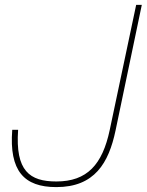

<svg xmlns="http://www.w3.org/2000/svg" viewBox="-20 -750 599 784"><path d="M452 -218 559 -730H536L428 -219C398 -78 336 -9 210 -9C101 -9 42 -52 54 -220H30C17 -52 78 14 210 14C366 14 424 -84 452 -218Z"/></svg>

Font: Nacelle Thin
Style: Italic
Weight: 100
Italic angle: -12°
Designer: Sora Sagano
Foundry: Sora Sagano
Version: Version 1.000;FEAKit 1.0